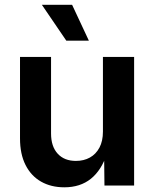

<svg xmlns="http://www.w3.org/2000/svg" viewBox="-20 -779 647 806"><path d="M250 7.3Q194.3 7.3 152.3 -16.6Q110.4 -40.5 87.2 -86.4Q64 -132.3 64 -197.8V-540H194.3V-218.8Q194.3 -164.1 222.2 -133.8Q250 -103.5 298.8 -103.5Q332 -103.5 357.4 -117.7Q382.8 -131.8 397.5 -159.4Q412.1 -187 412.1 -226.6V-540H543V0H418.5L417 -134.8H429.2Q406.2 -64.5 361.6 -28.6Q316.9 7.3 250 7.3ZM258.3 -608.4 155.8 -758.8H282.7L353 -608.4Z"/></svg>

Font: V-Inter
Style: SemiBold-600
Weight: 600
Designer: Rasmus Andersson
Foundry: rsms
Version: Version 4.000;git-4146feb